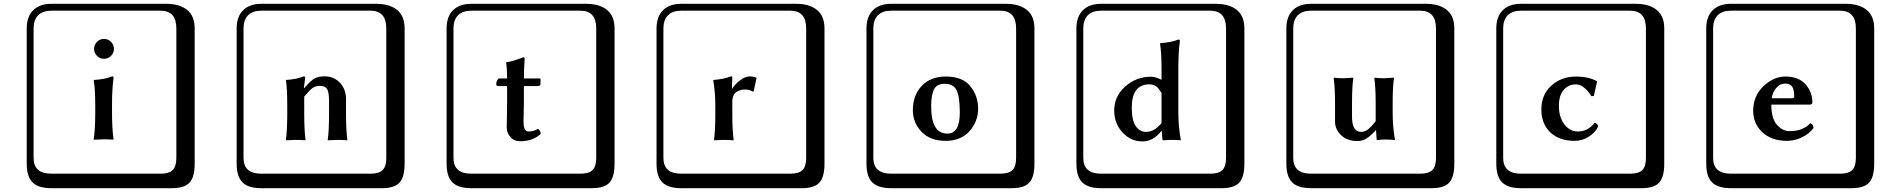

<svg xmlns="http://www.w3.org/2000/svg" viewBox="-20 -774 9940 1006"><path d="M249 -718Q204 -718 180 -694Q156 -670 156 -625V53Q156 136 249 136H821Q866 136 885 117Q904 98 904 53V-625Q904 -718 821 -718ZM1000 84Q1000 153 973.5 182.5Q947 212 881 212H249Q181 212 150.5 181.5Q120 151 120 84V-625Q120 -687 154 -720.5Q188 -754 249 -754H851Q921 -754 960.5 -722Q1000 -690 1000 -625ZM488 -481.5Q473 -497 473 -518Q473 -539 488 -554.5Q503 -570 525 -570Q547 -570 562 -554.5Q577 -539 577 -518Q577 -497 562 -481.5Q547 -466 525 -466Q503 -466 488 -481.5ZM479 -221Q479 -309 471 -353L473 -355Q532 -359 568 -374Q575 -374 575 -366Q567 -305 567 -233V-180Q567 -101 575 -44L573 -42Q548 -44 523 -44L472 -42L471 -44Q479 -99 479 -180Z M1793 -180Q1793 -91 1800 -41L1799 -39Q1774 -41 1748 -41L1698 -39L1697 -41Q1704 -82 1704 -180V-246Q1704 -289 1694.5 -306.5Q1685 -324 1657 -324Q1633 -324 1618.5 -313.5Q1604 -303 1574 -268V-180Q1574 -91 1581 -41L1580 -39Q1555 -41 1530 -41L1478 -39V-41Q1485 -89 1485 -180V-221Q1485 -316 1478 -353L1479 -355Q1536 -359 1572 -374Q1579 -374 1579 -366L1572 -312H1574Q1608 -352 1628.5 -363Q1649 -374 1680 -374Q1730 -374 1761.5 -340Q1793 -306 1793 -255ZM1349 -718Q1304 -718 1280 -694Q1256 -670 1256 -625V53Q1256 136 1349 136H1921Q1966 136 1985 117Q2004 98 2004 53V-625Q2004 -718 1921 -718ZM2100 84Q2100 153 2073.5 182.5Q2047 212 1981 212H1349Q1281 212 1250.5 181.5Q1220 151 1220 84V-625Q1220 -687 1254 -720.5Q1288 -754 1349 -754H1951Q2021 -754 2060.5 -722Q2100 -690 2100 -625Z M2590 -323Q2580 -323 2580 -334Q2580 -342 2585 -352.5Q2590 -363 2596 -363H2637Q2637 -414 2632 -446L2633 -448Q2660 -450 2722 -474Q2729 -474 2729 -467Q2725 -410 2725 -363H2806Q2812 -363 2812 -358V-333Q2812 -323 2794 -323H2725V-245Q2725 -220 2724 -184Q2723 -148 2723 -139Q2723 -85 2748 -85Q2776 -85 2799 -99Q2813 -90 2813 -72Q2771 -34 2707 -34Q2673 -34 2654 -56Q2635 -78 2635 -107Q2635 -116 2636 -164Q2637 -212 2637 -237V-323ZM2449 -718Q2404 -718 2380 -694Q2356 -670 2356 -625V53Q2356 136 2449 136H3021Q3066 136 3085 117Q3104 98 3104 53V-625Q3104 -718 3021 -718ZM3200 84Q3200 153 3173.5 182.5Q3147 212 3081 212H2449Q2381 212 2350.5 181.5Q2320 151 2320 84V-625Q2320 -687 2354 -720.5Q2388 -754 2449 -754H3051Q3121 -754 3160.5 -722Q3200 -690 3200 -625Z M3817 -310Q3833 -335 3859.5 -354.5Q3886 -374 3910 -374Q3922 -374 3941 -368L3944 -366L3929 -296L3923 -294Q3910 -305 3880 -305Q3873 -305 3864.5 -303Q3856 -301 3844 -295.5Q3832 -290 3824.5 -276Q3817 -262 3817 -242V-177Q3817 -91 3824 -41L3823 -39Q3794 -41 3769 -41L3721 -39V-41Q3728 -89 3728 -177V-221Q3728 -292 3717 -353L3718 -355Q3773 -359 3810 -374Q3817 -374 3817 -366L3815 -310ZM3549 -718Q3504 -718 3480 -694Q3456 -670 3456 -625V53Q3456 136 3549 136H4121Q4166 136 4185 117Q4204 98 4204 53V-625Q4204 -718 4121 -718ZM4300 84Q4300 153 4273.5 182.5Q4247 212 4181 212H3549Q3481 212 3450.5 181.5Q3420 151 3420 84V-625Q3420 -687 3454 -720.5Q3488 -754 3549 -754H4151Q4221 -754 4260.5 -722Q4300 -690 4300 -625Z M4763 -197Q4763 -275 4809.5 -324Q4856 -373 4936 -373Q5023 -373 5064 -322.5Q5105 -272 5105 -204Q5105 -138 5060 -87Q5015 -36 4934 -36Q4854 -36 4808.5 -83.5Q4763 -131 4763 -197ZM4930 -335Q4907 -335 4892 -326Q4877 -317 4870.5 -298.5Q4864 -280 4861.5 -261.5Q4859 -243 4859 -215Q4859 -74 4944 -74Q5009 -74 5009 -184Q5009 -266 4992.5 -300.5Q4976 -335 4930 -335ZM4649 -718Q4604 -718 4580 -694Q4556 -670 4556 -625V53Q4556 136 4649 136H5221Q5266 136 5285 117Q5304 98 5304 53V-625Q5304 -718 5221 -718ZM5400 84Q5400 153 5373.5 182.5Q5347 212 5281 212H4649Q4581 212 4550.5 181.5Q4520 151 4520 84V-625Q4520 -687 4554 -720.5Q4588 -754 4649 -754H5251Q5321 -754 5360.5 -722Q5400 -690 5400 -625Z M6066 -129V-287Q6055 -304 6048.5 -312Q6042 -320 6030.5 -326Q6019 -332 6002 -332Q5910 -332 5910 -209Q5910 -143 5931 -113Q5952 -83 5985 -83Q6028 -83 6066 -129ZM6066 -89Q6023 -33 5966 -33Q5905 -33 5861.5 -80Q5818 -127 5818 -195Q5818 -270 5876 -321Q5934 -372 6010 -372Q6034 -372 6066 -356V-405Q6066 -502 6058 -545L6060 -548Q6119 -552 6155 -567Q6162 -567 6162 -559Q6154 -498 6154 -418V-187Q6154 -110 6167 -41L6165 -39Q6147 -41 6118 -41Q6098 -41 6078 -39Q6071 -39 6071 -41L6067 -89ZM5749 -718Q5704 -718 5680 -694Q5656 -670 5656 -625V53Q5656 136 5749 136H6321Q6366 136 6385 117Q6404 98 6404 53V-625Q6404 -718 6321 -718ZM6500 84Q6500 153 6473.5 182.5Q6447 212 6381 212H5749Q5681 212 5650.5 181.5Q5620 151 5620 84V-625Q5620 -687 5654 -720.5Q5688 -754 5749 -754H6351Q6421 -754 6460.5 -722Q6500 -690 6500 -625Z M7188 -91Q7157 -58 7136.5 -46.5Q7116 -35 7092 -35Q7039 -35 7007 -65.5Q6975 -96 6975 -137V-230Q6975 -315 6968 -364L6969 -367Q6994 -364 7019 -364L7070 -367L7071 -364Q7064 -325 7064 -230V-162Q7064 -83 7112 -83Q7117 -83 7122.5 -84Q7128 -85 7133 -87.5Q7138 -90 7142 -92Q7146 -94 7151 -99Q7156 -104 7159 -106Q7162 -108 7167.5 -114.5Q7173 -121 7174.5 -122.5Q7176 -124 7181.5 -131Q7187 -138 7188 -139V-230Q7188 -315 7181 -364L7182 -367Q7207 -364 7232 -364L7283 -367L7284 -364Q7277 -325 7277 -230V-187Q7277 -107 7289 -43L7288 -40Q7273 -43 7240 -43Q7215 -43 7200 -40Q7193 -40 7193 -43L7190 -91ZM6849 -718Q6804 -718 6780 -694Q6756 -670 6756 -625V53Q6756 136 6849 136H7421Q7466 136 7485 117Q7504 98 7504 53V-625Q7504 -718 7421 -718ZM7600 84Q7600 153 7573.5 182.5Q7547 212 7481 212H6849Q6781 212 6750.5 181.5Q6720 151 6720 84V-625Q6720 -687 6754 -720.5Q6788 -754 6849 -754H7451Q7521 -754 7560.5 -722Q7600 -690 7600 -625Z M8238 -332Q8198 -332 8173 -303Q8148 -274 8148 -219Q8148 -160 8176.5 -122.5Q8205 -85 8248 -85Q8299 -85 8336 -131H8338Q8353 -122 8354 -112Q8339 -80 8305 -58Q8271 -36 8230 -36Q8149 -36 8102.5 -81Q8056 -126 8056 -200Q8056 -278 8108.5 -325.5Q8161 -373 8239 -373Q8301 -373 8347 -349L8348 -347L8331 -271L8318 -270Q8302 -297 8280.5 -314.5Q8259 -332 8238 -332ZM7949 -718Q7904 -718 7880 -694Q7856 -670 7856 -625V53Q7856 136 7949 136H8521Q8566 136 8585 117Q8604 98 8604 53V-625Q8604 -718 8521 -718ZM8700 84Q8700 153 8673.5 182.5Q8647 212 8581 212H7949Q7881 212 7850.5 181.5Q7820 151 7820 84V-625Q7820 -687 7854 -720.5Q7888 -754 7949 -754H8551Q8621 -754 8660.5 -722Q8700 -690 8700 -625Z M9263 -259H9370Q9381 -259 9381 -269Q9381 -307 9369 -321.5Q9357 -336 9334 -336Q9322 -336 9310 -331.5Q9298 -327 9283 -308.5Q9268 -290 9263 -259ZM9466 -129Q9482 -120 9482 -103Q9460 -73 9421.5 -54.5Q9383 -36 9343 -36Q9262 -36 9214 -81Q9166 -126 9166 -193Q9166 -272 9220 -322.5Q9274 -373 9334 -373Q9404 -373 9440 -332.5Q9476 -292 9476 -239Q9476 -226 9463 -226H9261Q9261 -154 9290 -120.5Q9319 -87 9358 -87Q9427 -87 9466 -129ZM9049 -718Q9004 -718 8980 -694Q8956 -670 8956 -625V53Q8956 136 9049 136H9621Q9666 136 9685 117Q9704 98 9704 53V-625Q9704 -718 9621 -718ZM9800 84Q9800 153 9773.5 182.5Q9747 212 9681 212H9049Q8981 212 8950.5 181.5Q8920 151 8920 84V-625Q8920 -687 8954 -720.5Q8988 -754 9049 -754H9651Q9721 -754 9760.5 -722Q9800 -690 9800 -625Z"/></svg>

Font: Libertinus Keyboard
Style: Regular
Weight: 700
Designer: Philipp H. Poll
Foundry: Khaled Hosny
Version: Version 6.7